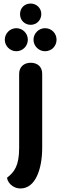

<svg xmlns="http://www.w3.org/2000/svg" viewBox="-20 -834 339 1083"><path d="M96 229C181 229 218 117 218 0V-418C218 -457 192 -480 153 -480C116 -480 88 -457 88 -418V0C88 99 62 136 20 168C20 188 46 229 96 229ZM234 -545C271 -545 299 -574 299 -610C299 -646 271 -675 234 -675C199 -675 169 -646 169 -610C169 -574 199 -545 234 -545ZM72 -545C108 -545 137 -574 137 -610C137 -646 108 -675 72 -675C37 -675 7 -646 7 -610C7 -574 37 -545 72 -545ZM153 -694C186 -694 213 -720 213 -755C213 -788 186 -814 153 -814C118 -814 93 -789 93 -754C93 -721 118 -694 153 -694Z"/></svg>

Font: Mesarto
Style: Regular
Weight: 700
Designer: Mohamed Gaber
Foundry: Kief Type Foundry
Version: Version 2.020